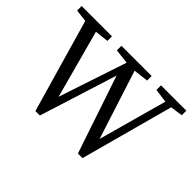

<svg xmlns="http://www.w3.org/2000/svg" viewBox="-127 -938 1218 1218"><g transform="rotate(45 481.5 -329.5)"><path d="M14.2 -668.9H286.1V-627.9L193.8 -617.2L317.9 -158.2L470.2 -616.2L371.1 -627.9V-668.9H642.1V-627.9L542 -616.2L690.9 -152.8L818.8 -615.2L726.1 -627.9V-668.9H953.1V-627.9L870.1 -616.2L700.2 9.8H659.2L482.9 -513.2L317.9 9.8H277.8L97.2 -618.2L14.2 -627.9Z"/></g></svg>

Font: SourceSerifPro-Regular
Style: Regular
Weight: 400
Designer: Frank Grießhammer
Foundry: Adobe Systems Incorporated
Version: Version 1.014;PS Version 1.0;hotconv 1.0.73;makeotf.lib2.5.5